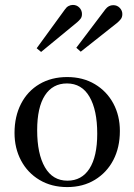

<svg xmlns="http://www.w3.org/2000/svg" viewBox="-20 -752 546 780"><path d="M253 8Q189 8 140.5 -21Q92 -50 65.5 -100Q39 -150 39 -212Q39 -279 65.5 -330.5Q92 -382 140.5 -410.5Q189 -439 253 -439Q317 -439 365.5 -410Q414 -381 440.5 -331.5Q467 -282 467 -220Q467 -153 440.5 -102Q414 -51 365.5 -21.5Q317 8 253 8ZM254 -18Q312 -18 343.5 -67Q375 -116 375 -209Q375 -305 343.5 -359Q312 -413 252 -413Q194 -413 162.5 -364.5Q131 -316 131 -223Q131 -127 162.5 -72.5Q194 -18 254 -18ZM147 -541 129 -556 244 -714Q250 -723 258.5 -727.5Q267 -732 276 -732Q292 -732 302.5 -721Q313 -710 313 -695Q313 -683 307 -675.5Q301 -668 294 -662ZM308 -542 290 -558 408 -714Q421 -731 440 -731Q456 -731 466.5 -720Q477 -709 477 -695Q477 -682 470.5 -674Q464 -666 457 -660Z"/></svg>

Font: Ibarra Real Nova Medium
Style: Regular
Weight: 500
Designer: Jose Maria Ribagorda & Octavio Pardo
Foundry: Jose Maria Ribagorda
Version: Version 2.000